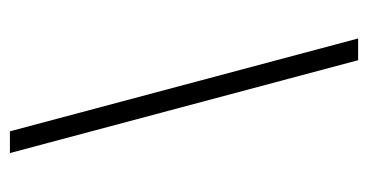

<svg xmlns="http://www.w3.org/2000/svg" viewBox="-202 -558 760 397"><g transform="rotate(90 178.5 -360.0)"><path d="M105 -720 297 0H252L60 -720Z"/></g></svg>

Font: Hauora
Style: Regular
Weight: 400
Designer: Wayne Shih
Foundry: WCYS
Version: Version 1.001